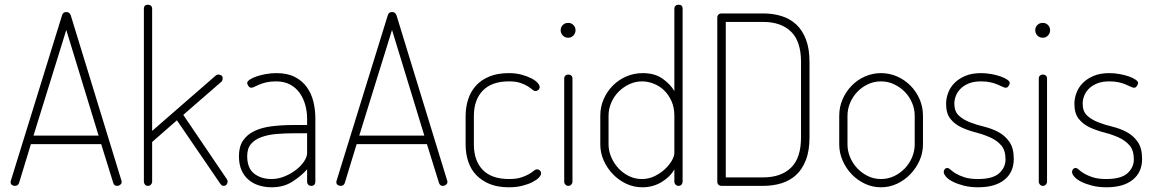

<svg xmlns="http://www.w3.org/2000/svg" viewBox="-20 -788 4900 814"><path d="M43 0Q36 0 30.5 -4Q25 -8 25 -16Q25 -20 26 -22L243 -723Q247 -737 261 -737Q275 -737 280 -723L495 -22Q495 -20 495.5 -19.5Q496 -19 496 -17Q496 -10 490 -5Q484 0 476 0Q464 0 460 -13L409 -177H111L61 -13Q57 0 43 0ZM398 -213 261 -661 122 -213Z M607 -768Q615 -768 620 -763.5Q625 -759 625 -751V-233L895 -468Q901 -472 905 -472Q912 -472 918 -468.5Q924 -465 924 -456Q924 -446 918 -441L757 -301L942 -28Q945 -23 945 -18Q945 -11 940.5 -5.5Q936 0 928 0Q920 0 914 -9L730 -278L625 -186V-18Q625 -11 620 -5.5Q615 0 607 0Q599 0 594.5 -5.5Q590 -11 590 -18V-751Q590 -768 607 -768Z M1152 -478Q1198 -478 1229.5 -462Q1261 -446 1280.5 -419Q1300 -392 1308.5 -357.5Q1317 -323 1317 -286V-18Q1317 -10 1312.5 -5Q1308 0 1300 0Q1292 0 1287 -5Q1282 -10 1282 -18V-70Q1256 -41 1219 -17.5Q1182 6 1132 6Q1103 6 1077.5 -2Q1052 -10 1033 -26.5Q1014 -43 1003.5 -67.5Q993 -92 993 -126Q993 -166 1010 -191.5Q1027 -217 1057.5 -232Q1088 -247 1131 -252.5Q1174 -258 1226 -258H1282V-286Q1282 -314 1274.5 -342Q1267 -370 1251.5 -392.5Q1236 -415 1211 -429Q1186 -443 1150 -443Q1127 -443 1109.5 -439Q1092 -435 1079.5 -429.5Q1067 -424 1058.5 -420Q1050 -416 1046 -416Q1038 -416 1033 -423.5Q1028 -431 1028 -436Q1028 -443 1039 -450.5Q1050 -458 1067.5 -464Q1085 -470 1107 -474Q1129 -478 1152 -478ZM1282 -223H1227Q1188 -223 1152.5 -220Q1117 -217 1089 -207Q1061 -197 1044.5 -178Q1028 -159 1028 -126Q1028 -75 1057.5 -52Q1087 -29 1131 -29Q1159 -29 1186 -40Q1213 -51 1234.5 -67.5Q1256 -84 1269 -103.5Q1282 -123 1282 -139Z M1424 0Q1417 0 1411.5 -4Q1406 -8 1406 -16Q1406 -20 1407 -22L1624 -723Q1628 -737 1642 -737Q1656 -737 1661 -723L1876 -22Q1876 -20 1876.5 -19.5Q1877 -19 1877 -17Q1877 -10 1871 -5Q1865 0 1857 0Q1845 0 1841 -13L1790 -177H1492L1442 -13Q1438 0 1424 0ZM1779 -213 1642 -661 1503 -213Z M2137 6Q2090 6 2056 -8Q2022 -22 1999 -46Q1976 -70 1965 -103.5Q1954 -137 1954 -176V-296Q1954 -334 1965 -367.5Q1976 -401 1998.5 -425.5Q2021 -450 2055.5 -464Q2090 -478 2137 -478Q2167 -478 2191 -471.5Q2215 -465 2232.5 -456Q2250 -447 2259 -437Q2268 -427 2268 -419Q2268 -412 2262.5 -407Q2257 -402 2250 -402Q2244 -402 2236.5 -408.5Q2229 -415 2217 -422.5Q2205 -430 2186 -436.5Q2167 -443 2137 -443Q2065 -443 2027 -404Q1989 -365 1989 -296V-176Q1989 -107 2026.5 -68Q2064 -29 2138 -29Q2169 -29 2189 -35.5Q2209 -42 2222 -49.5Q2235 -57 2242.5 -63.5Q2250 -70 2257 -70Q2264 -70 2269 -65Q2274 -60 2274 -53Q2274 -45 2264.5 -35Q2255 -25 2237.5 -16Q2220 -7 2194.5 -0.5Q2169 6 2137 6Z M2389 -472Q2397 -472 2402 -467.5Q2407 -463 2407 -455V-18Q2407 -11 2402 -5.5Q2397 0 2389 0Q2382 0 2377 -5.5Q2372 -11 2372 -18V-455Q2372 -463 2377 -467.5Q2382 -472 2389 -472ZM2389 -691Q2402 -691 2411 -682Q2420 -673 2420 -660Q2420 -647 2411 -637.5Q2402 -628 2389 -628Q2375 -628 2366 -637.5Q2357 -647 2357 -660Q2357 -673 2366 -682Q2375 -691 2389 -691Z M2857 -768Q2874 -768 2874 -751V-18Q2874 -11 2869.5 -5.5Q2865 0 2857 0Q2849 0 2844 -5.5Q2839 -11 2839 -18V-70Q2822 -39 2785.5 -16.5Q2749 6 2703 6Q2667 6 2635 -9Q2603 -24 2578.5 -49.5Q2554 -75 2539.5 -107.5Q2525 -140 2525 -176V-298Q2525 -335 2539.5 -368Q2554 -401 2578.5 -425.5Q2603 -450 2635.5 -464Q2668 -478 2705 -478Q2756 -478 2789 -454.5Q2822 -431 2839 -402V-751Q2839 -759 2844 -763.5Q2849 -768 2857 -768ZM2560 -176Q2560 -148 2571.5 -121.5Q2583 -95 2602 -74.5Q2621 -54 2646.5 -41.5Q2672 -29 2701 -29Q2731 -29 2756 -41.5Q2781 -54 2799.5 -71.5Q2818 -89 2828.5 -107.5Q2839 -126 2839 -139V-298Q2839 -332 2827 -359Q2815 -386 2796 -404.5Q2777 -423 2752 -433Q2727 -443 2702 -443Q2673 -443 2647 -430.5Q2621 -418 2601.5 -398Q2582 -378 2571 -351.5Q2560 -325 2560 -298Z M3216 -731Q3257 -731 3293 -720Q3329 -709 3355.5 -684.5Q3382 -660 3397 -620.5Q3412 -581 3412 -525V-206Q3412 -150 3397 -110.5Q3382 -71 3355.5 -46.5Q3329 -22 3293 -11Q3257 0 3216 0H3039Q3031 0 3026 -5Q3021 -10 3021 -17V-714Q3021 -721 3026 -726Q3031 -731 3039 -731ZM3057 -695V-36H3216Q3291 -36 3333.5 -77Q3376 -118 3376 -206V-525Q3376 -613 3333.5 -654Q3291 -695 3216 -695Z M3715 -478Q3751 -478 3783 -464Q3815 -450 3839.5 -425.5Q3864 -401 3878.5 -368Q3893 -335 3893 -298V-176Q3893 -140 3878.5 -107.5Q3864 -75 3839.5 -49.5Q3815 -24 3783 -9Q3751 6 3715 6Q3679 6 3647 -9Q3615 -24 3591 -49Q3567 -74 3552.5 -107Q3538 -140 3538 -176V-298Q3538 -334 3552 -366.5Q3566 -399 3590 -424Q3614 -449 3646.5 -463.5Q3679 -478 3715 -478ZM3858 -298Q3858 -325 3847 -351.5Q3836 -378 3816.5 -398Q3797 -418 3771 -430.5Q3745 -443 3715 -443Q3685 -443 3659 -430.5Q3633 -418 3614 -398Q3595 -378 3584 -351.5Q3573 -325 3573 -298V-176Q3573 -148 3584 -121.5Q3595 -95 3614.5 -74.5Q3634 -54 3659.5 -41.5Q3685 -29 3715 -29Q3745 -29 3771 -41.5Q3797 -54 3816.5 -74.5Q3836 -95 3847 -121.5Q3858 -148 3858 -176Z M4126 -29Q4189 -29 4216 -53.5Q4243 -78 4243 -112Q4243 -151 4224.5 -172Q4206 -193 4178 -205.5Q4150 -218 4117 -226.5Q4084 -235 4056 -248Q4028 -261 4009.5 -284Q3991 -307 3991 -348Q3991 -370 3999.5 -393.5Q4008 -417 4026 -435.5Q4044 -454 4072 -466Q4100 -478 4139 -478Q4161 -478 4183 -474Q4205 -470 4222 -464Q4239 -458 4250 -450.5Q4261 -443 4261 -436Q4261 -431 4256 -423.5Q4251 -416 4244 -416Q4239 -416 4230.5 -420Q4222 -424 4209.5 -429.5Q4197 -435 4179.5 -439Q4162 -443 4140 -443Q4108 -443 4086.5 -434Q4065 -425 4051.5 -411Q4038 -397 4032 -380.5Q4026 -364 4026 -349Q4026 -316 4044.5 -298.5Q4063 -281 4091 -270Q4119 -259 4152 -251Q4185 -243 4213 -228Q4241 -213 4259.5 -186.5Q4278 -160 4278 -114Q4278 -58 4238.5 -26Q4199 6 4127 6Q4093 6 4066 -1Q4039 -8 4020 -17.5Q4001 -27 3991 -38.5Q3981 -50 3981 -59Q3981 -66 3985.5 -71Q3990 -76 3995 -76Q4002 -76 4010 -68.5Q4018 -61 4032 -52.5Q4046 -44 4068.5 -36.5Q4091 -29 4126 -29Z M4401 -472Q4409 -472 4414 -467.5Q4419 -463 4419 -455V-18Q4419 -11 4414 -5.5Q4409 0 4401 0Q4394 0 4389 -5.5Q4384 -11 4384 -18V-455Q4384 -463 4389 -467.5Q4394 -472 4401 -472ZM4401 -691Q4414 -691 4423 -682Q4432 -673 4432 -660Q4432 -647 4423 -637.5Q4414 -628 4401 -628Q4387 -628 4378 -637.5Q4369 -647 4369 -660Q4369 -673 4378 -682Q4387 -691 4401 -691Z M4670 -29Q4733 -29 4760 -53.5Q4787 -78 4787 -112Q4787 -151 4768.5 -172Q4750 -193 4722 -205.5Q4694 -218 4661 -226.5Q4628 -235 4600 -248Q4572 -261 4553.5 -284Q4535 -307 4535 -348Q4535 -370 4543.5 -393.5Q4552 -417 4570 -435.5Q4588 -454 4616 -466Q4644 -478 4683 -478Q4705 -478 4727 -474Q4749 -470 4766 -464Q4783 -458 4794 -450.5Q4805 -443 4805 -436Q4805 -431 4800 -423.5Q4795 -416 4788 -416Q4783 -416 4774.5 -420Q4766 -424 4753.5 -429.5Q4741 -435 4723.5 -439Q4706 -443 4684 -443Q4652 -443 4630.5 -434Q4609 -425 4595.5 -411Q4582 -397 4576 -380.5Q4570 -364 4570 -349Q4570 -316 4588.5 -298.5Q4607 -281 4635 -270Q4663 -259 4696 -251Q4729 -243 4757 -228Q4785 -213 4803.5 -186.5Q4822 -160 4822 -114Q4822 -58 4782.5 -26Q4743 6 4671 6Q4637 6 4610 -1Q4583 -8 4564 -17.5Q4545 -27 4535 -38.5Q4525 -50 4525 -59Q4525 -66 4529.5 -71Q4534 -76 4539 -76Q4546 -76 4554 -68.5Q4562 -61 4576 -52.5Q4590 -44 4612.5 -36.5Q4635 -29 4670 -29Z"/></svg>

Font: AkaAcidDosis
Style: ExtraLight
Weight: 250
Designer: Edgar Tolentino, Pablo Impallari, Igino Marini, Aka-Acid
Foundry: Edgar Tolentino, Pablo Impallari, Igino Marini, Aka-Acid
Version: Version 1.007